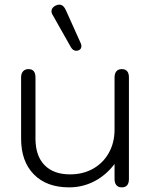

<svg xmlns="http://www.w3.org/2000/svg" viewBox="-20 -798 651 828"><path d="M71 -200V-464Q71 -481 79.5 -490.5Q88 -500 103 -500Q133 -500 133 -464V-200Q133 -126 172 -86Q211 -46 282 -46Q338 -46 381.5 -70.5Q425 -95 449.5 -139Q474 -183 474 -239V-464Q474 -481 482 -490.5Q490 -500 505 -500Q536 -500 536 -464V-26Q536 10 505 10Q490 10 482 0.5Q474 -9 474 -26V-91Q437 -42 386.5 -16Q336 10 278 10Q181 10 126 -46Q71 -102 71 -200ZM309 -579Q295 -579 286 -594L208 -732Q202 -741 202 -750Q202 -765 220 -774Q228 -778 236 -778Q254 -778 265 -752L328 -612Q331 -606 331 -599Q331 -586 319 -581Q313 -579 309 -579Z"/></svg>

Font: Kodchasan Light
Style: Regular
Weight: 300
Version: Version 1.000; ttfautohint (v1.6)